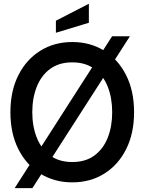

<svg xmlns="http://www.w3.org/2000/svg" viewBox="-20 -932 750 996"><path d="M56 44 561.5 -744H654L148 44ZM355 14Q262 14 189.5 -31Q117 -76 75.5 -157.8Q34 -239.5 34 -350Q34 -460.5 75.5 -542.2Q117 -624 189.5 -669Q262 -714 355 -714Q448 -714 520.5 -669Q593 -624 634.2 -542.2Q675.5 -460.5 675.5 -350Q675.5 -239.5 634.2 -157.8Q593 -76 520.5 -31Q448 14 355 14ZM355 -91.5Q424 -91.5 470 -125.5Q516 -159.5 539 -218Q562 -276.5 562 -350Q562 -423.5 539 -482Q516 -540.5 469.8 -574.5Q423.5 -608.5 355 -608.5Q286 -608.5 240 -574.5Q194 -540.5 170.8 -482Q147.5 -423.5 147.5 -350Q147.5 -276.5 170.8 -218Q194 -159.5 240 -125.5Q286 -91.5 355 -91.5ZM270 -762V-824.5L441 -912.5V-814Z"/></svg>

Font: Cabin SemiCondensedMedium
Style: Regular
Weight: 500
Width: 4
Designer: Pablo Impallari
Foundry: Pablo Impallari. http://www.impallari.com Igino Marini. http://www.ikern.com
Version: Version 3.001